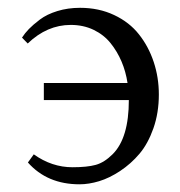

<svg xmlns="http://www.w3.org/2000/svg" viewBox="-20 -462 462 494"><path d="M66.9 -64.9Q113.3 -31.7 166.5 -31.7Q204.1 -31.7 226.3 -37.8Q248.5 -43.9 270 -65.4Q311.5 -106.9 311.5 -204.6H92.8V-248.5H308.1Q303.7 -277.8 292.7 -303.7Q281.7 -329.6 264.4 -351.1Q247.1 -372.6 220.7 -385.3Q194.3 -397.9 162.1 -397.9Q101.1 -397.9 51.3 -350.1L36.6 -365.2Q43.9 -376.5 54.2 -387.2Q64.5 -397.9 82.5 -411.6Q100.6 -425.3 127.7 -433.6Q154.8 -441.9 186 -441.9Q234.4 -441.9 273.7 -423.3Q313 -404.8 337.6 -373.5Q362.3 -342.3 375.5 -302.5Q388.7 -262.7 388.7 -218.8Q388.7 -171.9 374.8 -132.1Q360.8 -92.3 338.9 -66.4Q316.9 -40.5 289.3 -22.2Q261.7 -3.9 235.1 4.2Q208.5 12.2 184.6 12.2Q101.6 12.2 51.8 -43.9Z"/></svg>

Font: Libertinage
Style: b
Weight: 400
Designer: OSP
Foundry: OSP
Version: Version 1.0; 2008; OFL relea